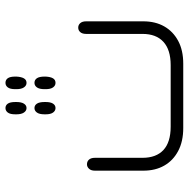

<svg xmlns="http://www.w3.org/2000/svg" viewBox="-14 -676 690 702"><g transform="rotate(-90 331.0 -325.0)"><path d="M264 -614Q264 -633 270.5 -641.5Q277 -650 287 -650Q297 -650 303 -641.5Q309 -633 309 -614V-610Q309 -592 303 -582.5Q297 -573 287 -573Q277 -573 270.5 -582.5Q264 -592 264 -610ZM356 -614Q356 -633 362.5 -641.5Q369 -650 379 -650Q390 -650 396 -641.5Q402 -633 402 -614V-610Q401 -592 395.5 -582.5Q390 -573 379 -573Q369 -573 362.5 -582.5Q356 -592 356 -610ZM287 -467Q277 -467 270.5 -476Q264 -485 264 -503V-507Q264 -526 270.5 -535Q277 -544 287 -544Q297 -544 303 -535Q309 -526 309 -507V-503Q309 -485 303 -476Q297 -467 287 -467ZM379 -467Q369 -467 362.5 -476Q356 -485 356 -503V-507Q356 -526 362.5 -535Q369 -544 379 -544Q390 -544 396 -535Q402 -526 402 -507V-503Q401 -485 395.5 -476Q390 -467 379 -467ZM449 0H214Q165 0 130 -18.5Q95 -37 76.5 -69.5Q58 -102 58 -146V-323Q58 -337 65 -344.5Q72 -352 81 -352Q92 -352 98.5 -344.5Q105 -337 105 -323V-149Q105 -99 133.5 -72.5Q162 -46 219 -46H444Q500 -46 529 -72.5Q558 -99 558 -149V-355Q558 -369 564.5 -376.5Q571 -384 581 -384Q591 -384 597.5 -376.5Q604 -369 604 -355V-146Q604 -102 585.5 -69.5Q567 -37 532.5 -18.5Q498 0 449 0Z"/></g></svg>

Font: Beiruti Light
Style: Regular
Weight: 300
Designer: Arlette Boutros
Foundry: Boutros
Version: Version 1.41